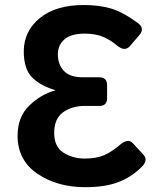

<svg xmlns="http://www.w3.org/2000/svg" viewBox="-20 -737 652 773"><path d="M50.8 -190.4Q50.8 -266.1 97.4 -311.5Q144 -356.9 201.2 -372.6V-374.5Q142.1 -392.1 108.9 -425.8Q75.7 -459.5 75.7 -529.8Q75.7 -611.8 140.4 -664.3Q205.1 -716.8 316.9 -716.8Q378.4 -716.8 426.3 -702.9Q474.1 -689 534.7 -644.5Q564.5 -622.6 541 -595.7L502.9 -551.3Q481.9 -526.9 448.7 -555.7Q425.3 -575.7 395 -588.6Q364.7 -601.6 321.3 -601.6Q264.6 -601.6 238.8 -577.9Q212.9 -554.2 212.9 -518.6Q212.9 -477.5 237.1 -451.7Q261.2 -425.8 314 -425.8H379.9Q411.1 -425.8 411.1 -394V-341.3Q411.1 -310.5 379.9 -310.5H320.8Q269.5 -310.5 233.9 -284.9Q198.2 -259.3 198.2 -202.1Q198.2 -146 235.6 -122.3Q272.9 -98.6 321.3 -98.6Q368.7 -98.6 399.9 -112.5Q431.2 -126.5 460.9 -152.3Q495.1 -182.1 514.6 -160.6L556.6 -115.2Q577.6 -92.8 552.2 -66.9Q511.2 -24.9 457.5 -4.2Q403.8 16.6 323.2 16.6Q210.4 16.6 130.6 -37.6Q50.8 -91.8 50.8 -190.4Z"/></svg>

Font: Istok
Style: Bold
Weight: 700
Designer: Andrey V. Panov
Foundry: Andrey V. Panov
Version: Version 1.0.1